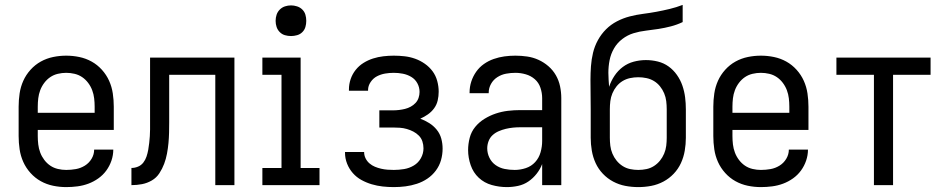

<svg xmlns="http://www.w3.org/2000/svg" viewBox="-20 -755 3873 783"><path d="M250 8Q223 8 196.5 2.5Q170 -3 146.5 -16Q123 -29 104.5 -49.5Q86 -70 75 -94.5Q64 -119 60 -146Q56 -173 56 -200V-320Q56 -347 60 -374Q64 -401 75 -425.5Q86 -450 104.5 -470.5Q123 -491 146.5 -504Q170 -517 196.5 -522.5Q223 -528 250 -528Q277 -528 303.5 -522.5Q330 -517 353.5 -504Q377 -491 395.5 -470.5Q414 -450 425 -425.5Q436 -401 440 -374Q444 -347 444 -320V-225H134V-200Q134 -183 136 -166Q138 -149 144 -133Q150 -117 160.5 -103Q171 -89 185 -79.5Q199 -70 216 -66Q233 -62 250 -62Q270 -62 289.5 -65.5Q309 -69 326 -79.5Q343 -90 353.5 -107.5Q364 -125 364 -145H442Q442 -122 434.5 -100Q427 -78 413.5 -59.5Q400 -41 381 -27.5Q362 -14 340.5 -6Q319 2 296 5Q273 8 250 8ZM366 -295V-320Q366 -337 364 -354Q362 -371 356 -387Q350 -403 339.5 -417Q329 -431 315 -440.5Q301 -450 284 -454Q267 -458 250 -458Q233 -458 216 -454Q199 -450 185 -440.5Q171 -431 160.5 -417Q150 -403 144 -387Q138 -371 136 -354Q134 -337 134 -320V-295Z M858 0V-450H670V-257Q670 -236 669.5 -214.5Q669 -193 667 -171.5Q665 -150 661 -128.5Q657 -107 649.5 -87Q642 -67 630 -48.5Q618 -30 599 -19Q580 -8 559 -4Q538 0 516 0V-70Q530 -70 543 -75.5Q556 -81 564.5 -92Q573 -103 577.5 -116.5Q582 -130 584.5 -144Q587 -158 588.5 -172Q590 -186 591 -199.5Q592 -213 592 -227Q592 -241 592 -255V-520H936V0Z M1050 0V-70H1128V-450H1050V-520H1206V-70H1283V0ZM1167 -608Q1154 -608 1142 -611.5Q1130 -615 1121 -624Q1112 -633 1108 -645Q1104 -657 1104 -670Q1104 -683 1108 -695Q1112 -707 1121 -716Q1130 -725 1142 -729Q1154 -733 1167 -733Q1179 -733 1191.5 -729Q1204 -725 1213 -716Q1222 -707 1225.5 -695Q1229 -683 1229 -670Q1229 -657 1225.5 -645Q1222 -633 1213 -624Q1204 -615 1191.5 -611.5Q1179 -608 1167 -608Z M1586 8Q1563 8 1540.5 5.5Q1518 3 1496 -3.5Q1474 -10 1454 -21Q1434 -32 1419 -49Q1404 -66 1395.5 -87.5Q1387 -109 1387 -132V-135H1465V-134Q1465 -121 1471 -109Q1477 -97 1487 -88.5Q1497 -80 1509 -75Q1521 -70 1534 -67Q1547 -64 1560 -63Q1573 -62 1586 -62Q1607 -62 1628 -65.5Q1649 -69 1667.5 -80Q1686 -91 1696.5 -110Q1707 -129 1707 -150Q1707 -165 1702.5 -178.5Q1698 -192 1688 -202Q1678 -212 1665.5 -218.5Q1653 -225 1639 -229Q1625 -233 1611 -234Q1597 -235 1583 -235H1527V-305H1583Q1595 -305 1607.5 -306.5Q1620 -308 1632 -311Q1644 -314 1655 -320Q1666 -326 1674.5 -335Q1683 -344 1687 -356Q1691 -368 1691 -380Q1691 -399 1682 -415.5Q1673 -432 1657 -441.5Q1641 -451 1622.5 -454.5Q1604 -458 1586 -458Q1568 -458 1550.5 -455Q1533 -452 1517.5 -444Q1502 -436 1491.5 -420.5Q1481 -405 1481 -388V-385H1403V-390Q1403 -412 1410 -432.5Q1417 -453 1430.5 -470Q1444 -487 1462.5 -498.5Q1481 -510 1501.5 -516.5Q1522 -523 1543.5 -525.5Q1565 -528 1586 -528Q1608 -528 1630 -525.5Q1652 -523 1673 -515.5Q1694 -508 1712.5 -495Q1731 -482 1744 -464.5Q1757 -447 1763 -425Q1769 -403 1769 -381Q1769 -363 1765 -345.5Q1761 -328 1750.5 -313.5Q1740 -299 1725 -288.5Q1710 -278 1694 -271Q1713 -264 1730.5 -253Q1748 -242 1761 -226Q1774 -210 1779.5 -190Q1785 -170 1785 -149Q1785 -125 1778.5 -102Q1772 -79 1757.5 -59.5Q1743 -40 1723 -26.5Q1703 -13 1680 -5.5Q1657 2 1633.5 5Q1610 8 1586 8Z M2047 8Q2016 8 1985.5 -0.5Q1955 -9 1932.5 -30Q1910 -51 1899.5 -81.5Q1889 -112 1889 -143Q1889 -168 1895.5 -193Q1902 -218 1918 -237.5Q1934 -257 1956 -270.5Q1978 -284 2002 -292Q2026 -300 2051 -303Q2076 -306 2102 -306H2191V-355Q2191 -376 2184 -397Q2177 -418 2161 -432Q2145 -446 2124 -452Q2103 -458 2082 -458Q2063 -458 2044 -454.5Q2025 -451 2008.5 -440.5Q1992 -430 1982.5 -413Q1973 -396 1973 -377V-375H1895V-378Q1895 -401 1902 -422.5Q1909 -444 1922 -462.5Q1935 -481 1953.5 -494Q1972 -507 1993.5 -514.5Q2015 -522 2037 -525Q2059 -528 2082 -528Q2106 -528 2130 -524.5Q2154 -521 2176 -511Q2198 -501 2216.5 -485Q2235 -469 2247 -448Q2259 -427 2264 -403Q2269 -379 2269 -355V0H2191V-86Q2183 -65 2168.5 -46.5Q2154 -28 2135 -15Q2116 -2 2093 3Q2070 8 2047 8ZM2079 -62Q2102 -62 2124.5 -69.5Q2147 -77 2162.5 -94Q2178 -111 2184.5 -134Q2191 -157 2191 -180V-236H2102Q2087 -236 2072 -234.5Q2057 -233 2042.5 -229.5Q2028 -226 2014 -220Q2000 -214 1989 -204Q1978 -194 1972.5 -179.5Q1967 -165 1967 -150Q1967 -130 1976 -111.5Q1985 -93 2001.5 -81.5Q2018 -70 2038 -66Q2058 -62 2079 -62Z M2583 8Q2556 8 2530 3Q2504 -2 2480.5 -14.5Q2457 -27 2438.5 -46.5Q2420 -66 2409 -90Q2398 -114 2393.5 -140.5Q2389 -167 2389 -193V-309Q2389 -339 2388.5 -369.5Q2388 -400 2388 -430Q2388 -457 2390 -485Q2392 -513 2398.5 -540Q2405 -567 2418.5 -591.5Q2432 -616 2451.5 -635.5Q2471 -655 2496 -668Q2521 -681 2548 -688Q2575 -695 2602.5 -698.5Q2630 -702 2657 -707Q2684 -712 2711 -718.5Q2738 -725 2764 -735V-665Q2741 -654 2716 -647.5Q2691 -641 2665.5 -637Q2640 -633 2614 -630Q2588 -627 2563.5 -619.5Q2539 -612 2518 -596Q2497 -580 2484 -557.5Q2471 -535 2466 -509.5Q2461 -484 2461 -458Q2461 -444 2462 -429.5Q2463 -415 2464 -401Q2472 -425 2486 -446Q2500 -467 2520 -482Q2540 -497 2564.5 -503.5Q2589 -510 2614 -510Q2639 -510 2663 -504Q2687 -498 2706.5 -484Q2726 -470 2740.5 -449.5Q2755 -429 2763 -405.5Q2771 -382 2774 -358Q2777 -334 2777 -309V-193Q2777 -167 2772.5 -140.5Q2768 -114 2757 -90Q2746 -66 2727.5 -46.5Q2709 -27 2685.5 -14.5Q2662 -2 2636 3Q2610 8 2583 8ZM2583 -62Q2600 -62 2616.5 -65.5Q2633 -69 2647 -78Q2661 -87 2671.5 -100Q2682 -113 2688.5 -128.5Q2695 -144 2697 -160.5Q2699 -177 2699 -193V-309Q2699 -326 2697 -342.5Q2695 -359 2688.5 -374.5Q2682 -390 2671.5 -403Q2661 -416 2647 -424.5Q2633 -433 2616.5 -436.5Q2600 -440 2583 -440Q2566 -440 2549.5 -436.5Q2533 -433 2519 -424.5Q2505 -416 2494.5 -403Q2484 -390 2477.5 -374.5Q2471 -359 2469 -342.5Q2467 -326 2467 -309V-193Q2467 -177 2469 -160.5Q2471 -144 2477.5 -128.5Q2484 -113 2494.5 -100Q2505 -87 2519 -78Q2533 -69 2549.5 -65.5Q2566 -62 2583 -62Z M3083 8Q3056 8 3029.5 2.5Q3003 -3 2979.5 -16Q2956 -29 2937.5 -49.5Q2919 -70 2908 -94.5Q2897 -119 2893 -146Q2889 -173 2889 -200V-320Q2889 -347 2893 -374Q2897 -401 2908 -425.5Q2919 -450 2937.5 -470.5Q2956 -491 2979.5 -504Q3003 -517 3029.5 -522.5Q3056 -528 3083 -528Q3110 -528 3136.5 -522.5Q3163 -517 3186.5 -504Q3210 -491 3228.5 -470.5Q3247 -450 3258 -425.5Q3269 -401 3273 -374Q3277 -347 3277 -320V-225H2967V-200Q2967 -183 2969 -166Q2971 -149 2977 -133Q2983 -117 2993.5 -103Q3004 -89 3018 -79.5Q3032 -70 3049 -66Q3066 -62 3083 -62Q3103 -62 3122.5 -65.5Q3142 -69 3159 -79.5Q3176 -90 3186.5 -107.5Q3197 -125 3197 -145H3275Q3275 -122 3267.5 -100Q3260 -78 3246.5 -59.5Q3233 -41 3214 -27.5Q3195 -14 3173.5 -6Q3152 2 3129 5Q3106 8 3083 8ZM3199 -295V-320Q3199 -337 3197 -354Q3195 -371 3189 -387Q3183 -403 3172.5 -417Q3162 -431 3148 -440.5Q3134 -450 3117 -454Q3100 -458 3083 -458Q3066 -458 3049 -454Q3032 -450 3018 -440.5Q3004 -431 2993.5 -417Q2983 -403 2977 -387Q2971 -371 2969 -354Q2967 -337 2967 -320V-295Z M3544 0V-450H3391V-520H3775V-450H3622V0Z"/></svg>

Font: Huly
Style: Regular
Weight: 400
Designer: Belleve Invis
Foundry: Belleve Invis
Version: Version 33.2.5; ttfautohint (v1.8.4)